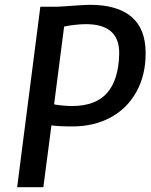

<svg xmlns="http://www.w3.org/2000/svg" viewBox="-20 -775 626 795"><path d="M51 0 147 -747H207Q220.5 -747 248.8 -749Q277 -751 306.8 -753Q336.5 -755 354 -755Q465.5 -755 524.2 -705.5Q583 -656 583 -555.5Q583.5 -465.5 545.5 -396Q507.5 -326.5 438.5 -289Q369.5 -251.5 280 -251.5Q219.5 -251.5 193 -256L159.5 0ZM279.5 -336Q377 -336.5 424 -390.8Q471 -445 473.5 -551Q476.5 -675 335.5 -675Q317 -675 290.8 -672.2Q264.5 -669.5 245.5 -665L204 -343Q216.5 -340 238.8 -338Q261 -336 279.5 -336Z"/></svg>

Font: Merriweather Sans Italic
Style: Regular
Weight: 400
Italic angle: -7.5°
Designer: Eben Sorkin
Foundry: Eben Sorkin
Version: Version 1.008; ttfautohint (v1.7.19-72a1) -l 8 -r 50 -G 200 